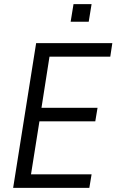

<svg xmlns="http://www.w3.org/2000/svg" viewBox="-20 -915 567 935"><path d="M44 0 156 -705H527L517 -639H221L182 -390H455L444 -324H172L131 -66H426L415 0ZM324 -809 338 -895H426L412 -809Z"/></svg>

Font: Nunito Sans 10pt Condensed
Style: Italic
Weight: 400
Width: 3
Italic angle: -9°
Designer: Vernon Adams
Foundry: Vernon Adams
Version: Version 3.101;gftools[0.9.27]